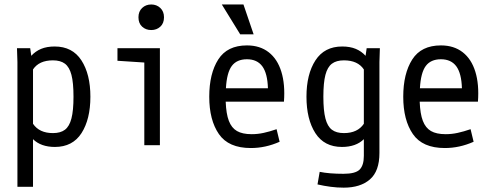

<svg xmlns="http://www.w3.org/2000/svg" viewBox="-20 -655 2228 866"><path d="M58.6 -375 56.6 -437.5H116.2L121.1 -403.3Q139.6 -423.8 165.5 -434.6Q191.4 -445.3 226.6 -445.3Q306.6 -445.3 347.2 -382.8Q387.7 -320.3 387.7 -218.8Q387.7 -117.2 347.7 -54.7Q307.6 7.8 227.5 7.8Q196.3 7.8 171.4 -1Q146.5 -9.8 128.9 -27.3V187.5H58.6ZM218.8 -54.7Q252.9 -54.7 272.9 -69.8Q293 -85 302.2 -120.6Q311.5 -156.2 311.5 -218.8Q311.5 -282.2 302.2 -317.4Q293 -352.5 272.9 -367.7Q252.9 -382.8 218.8 -382.8Q156.2 -382.8 128.9 -341.8V-96.7Q157.2 -54.7 218.8 -54.7Z M630.9 -373 509.8 -380.9V-437.5H701.2V0H630.9ZM604.5 -577.1Q604.5 -603.5 621.1 -619.1Q637.7 -634.8 662.1 -634.8Q686.5 -634.8 703.1 -619.1Q719.7 -603.5 719.7 -577.1Q719.7 -549.8 703.1 -534.7Q686.5 -519.5 662.1 -519.5Q637.7 -519.5 621.1 -534.7Q604.5 -549.8 604.5 -577.1Z M1111.3 12.7Q1010.7 12.7 967.3 -50.3Q923.8 -113.3 923.8 -218.8Q923.8 -323.2 964.4 -386.7Q1004.9 -450.2 1093.8 -450.2Q1152.3 -450.2 1191.9 -419.4Q1231.4 -388.7 1249 -331.5Q1266.6 -274.4 1260.7 -196.3H998Q1000 -141.6 1012.2 -109.9Q1024.4 -78.1 1048.8 -64Q1073.2 -49.8 1115.2 -49.8Q1142.6 -49.8 1169.4 -55.7Q1196.3 -61.5 1227.5 -72.3L1241.2 -15.6Q1177.7 12.7 1111.3 12.7ZM1188.5 -256.8Q1186.5 -324.2 1163.1 -356Q1139.6 -387.7 1093.8 -387.7Q1047.9 -387.7 1025.4 -357.4Q1002.9 -327.1 999 -256.8ZM1063.5 -500 980.5 -634.8H1078.1L1124 -500Z M1530.3 191.4Q1501 191.4 1471.2 187.5Q1441.4 183.6 1412.1 176.8L1421.9 120.1Q1464.8 128.9 1529.3 128.9Q1583 128.9 1602.1 109.9Q1621.1 90.8 1621.1 47.9V-27.3Q1603.5 -9.8 1578.6 -1Q1553.7 7.8 1522.5 7.8Q1442.4 7.8 1402.3 -54.7Q1362.3 -117.2 1362.3 -218.8Q1362.3 -320.3 1402.8 -382.8Q1443.4 -445.3 1523.4 -445.3Q1558.6 -445.3 1584.5 -434.6Q1610.4 -423.8 1628.9 -403.3L1633.8 -437.5H1693.4L1691.4 -375V35.2Q1691.4 117.2 1648.4 154.3Q1605.5 191.4 1530.3 191.4ZM1531.2 -54.7Q1592.8 -54.7 1621.1 -96.7V-341.8Q1593.8 -382.8 1531.2 -382.8Q1497.1 -382.8 1477.1 -367.7Q1457 -352.5 1447.8 -317.4Q1438.5 -282.2 1438.5 -218.8Q1438.5 -156.2 1447.8 -120.6Q1457 -85 1477.1 -69.8Q1497.1 -54.7 1531.2 -54.7Z M1986.3 12.7Q1885.7 12.7 1842.3 -50.3Q1798.8 -113.3 1798.8 -218.8Q1798.8 -323.2 1839.4 -386.7Q1879.9 -450.2 1968.8 -450.2Q2027.3 -450.2 2066.9 -419.4Q2106.4 -388.7 2124 -331.5Q2141.6 -274.4 2135.7 -196.3H1873Q1875 -141.6 1887.2 -109.9Q1899.4 -78.1 1923.8 -64Q1948.2 -49.8 1990.2 -49.8Q2017.6 -49.8 2044.4 -55.7Q2071.3 -61.5 2102.5 -72.3L2116.2 -15.6Q2052.7 12.7 1986.3 12.7ZM2063.5 -256.8Q2061.5 -324.2 2038.1 -356Q2014.6 -387.7 1968.8 -387.7Q1922.9 -387.7 1900.4 -357.4Q1877.9 -327.1 1874 -256.8Z"/></svg>

Font: Sudo Variable
Style: Regular
Weight: 400
Monospace: yes
Designer: Jens Kutilek
Foundry: Jens Kutilek
Version: Version 0.040